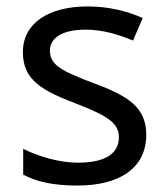

<svg xmlns="http://www.w3.org/2000/svg" viewBox="-20 -566 519 596"><path d="M434 -148C434 -234 375 -269 273 -307C170 -346 135 -364 135 -409C135 -449 174 -474 246 -474C298 -474 348 -459 393 -440L423 -510C373 -532 317 -546 252 -546C132 -546 51 -495 51 -404C51 -316 113 -284 217 -244C322 -204 349 -180 349 -140C349 -92 311 -61 222 -61C159 -61 94 -83 52 -104V-24C93 -2 145 10 220 10C351 10 434 -44 434 -148Z"/></svg>

Font: Noto Sans Bhaiksuki
Style: Regular
Weight: 400
Designer: Monotype Design Team
Foundry: Monotype Imaging Inc.
Version: Version 2.002